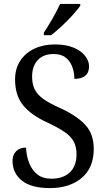

<svg xmlns="http://www.w3.org/2000/svg" viewBox="-20 -951 544 981"><path d="M235 10Q139 10 91.5 -28.5Q44 -67 44 -129Q44 -160 62.5 -178.5Q81 -197 113 -197Q115 -153 129.5 -117Q144 -81 171.5 -59.5Q199 -38 242 -38Q303 -38 337 -70.5Q371 -103 371 -163Q371 -201 356.5 -228Q342 -255 309.5 -277Q277 -299 224 -324Q140 -362 98.5 -412.5Q57 -463 57 -545Q57 -600 83.5 -640.5Q110 -681 156 -702.5Q202 -724 260 -724Q316 -724 355 -708Q394 -692 414.5 -666Q435 -640 435 -612Q435 -579 415 -563.5Q395 -548 360 -548Q360 -580 349.5 -609Q339 -638 316 -656.5Q293 -675 254 -675Q201 -675 172.5 -643.5Q144 -612 144 -560Q144 -521 157.5 -494Q171 -467 202 -445Q233 -423 287 -399Q369 -362 414 -315Q459 -268 459 -190Q459 -94 397.5 -42Q336 10 235 10ZM204 -784Q225 -816 248.5 -856.5Q272 -897 287 -931H390V-921Q378 -904 352.5 -875.5Q327 -847 296.5 -818.5Q266 -790 241 -771H204Z"/></svg>

Font: Noto Serif Myanmar SemCond
Style: Regular
Weight: 400
Width: 4
Designer: Ben Mitchell and the Monotype Design Team
Foundry: Monotype Imaging Inc.
Version: Version 2.106; ttfautohint (v1.8.4.7-5d5b)